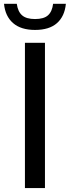

<svg xmlns="http://www.w3.org/2000/svg" viewBox="-54 -958 355 978"><path d="M73 0V-740H175V0ZM124.5 -805.5Q52.5 -805.5 12.5 -840.5Q-27.5 -875.5 -33.5 -938.5H31.5Q37 -898.5 58.8 -879.8Q80.5 -861 124.5 -861Q169 -861 190.2 -879.8Q211.5 -898.5 216.5 -938.5H281.5Q275.5 -875 236.2 -840.2Q197 -805.5 124.5 -805.5Z"/></svg>

Font: Encode Sans SmCnd Md
Style: Regular
Weight: 500
Width: 4
Designer: Multiple Designers
Foundry: Impallari Type
Version: Version 3.002; ttfautohint (v1.8.3) -l 8 -r 50 -G 200 -x 14 